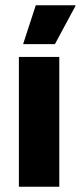

<svg xmlns="http://www.w3.org/2000/svg" viewBox="-20 -707 306 727"><path d="M51.5 0V-491.5H204.5V0ZM115.5 -687H266V-685L188 -540H68V-541.5Z"/></svg>

Font: Anek Bangla
Style: Bold
Weight: 700
Designer: Sulekha Rajkumar (Bangla), Yesha Goshar (Latin)
Foundry: Ek Type
Version: Version 1.003